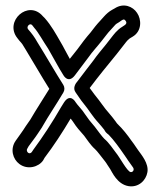

<svg xmlns="http://www.w3.org/2000/svg" viewBox="-20 -579 572 685"><path d="M428 -505C433 -499 431 -494 426 -490L417 -484C397 -472 386 -456 375 -442L357 -419C345 -404 326 -382 313 -363C298 -343 274 -313 258 -291C248 -280 239 -264 250 -249C259 -237 267 -223 278 -210C298 -186 308 -166 332 -140C338 -133 346 -124 352 -116C356 -108 359 -105 368 -98C385 -81 408 -49 423 -27L432 -14C438 -4 450 11 455 19C460 27 454 36 446 35C433 32 408 -17 393 -35C385 -45 369 -70 352 -84C343 -93 331 -110 318 -127C303 -144 293 -157 283 -172C274 -187 257 -203 250 -214C250 -214 231 -249 208 -213L198 -197C167 -143 133 -91 99 -45L93 -36C83 -25 72 -40 77 -48L82 -57C91 -70 105 -87 114 -101L130 -125L131 -127C153 -166 182 -208 206 -249C211 -257 211 -268 206 -276C176 -323 143 -381 113 -429C103 -447 94 -459 80 -475C73 -484 87 -499 95 -489L102 -480C118 -462 133 -433 152 -405C168 -378 188 -339 206 -311C206 -311 223 -279 247 -310C262 -330 282 -356 296 -375C309 -394 328 -414 342 -432L360 -455C368 -466 378 -475 389 -488C393 -493 398 -496 405 -500L415 -507C422 -511 424 -510 428 -505ZM389 -549 380 -544C369 -538 359 -529 351 -520C342 -509 332 -500 320 -485L303 -463C288 -446 271 -424 256 -403C249 -394 239 -382 229 -369C218 -388 206 -413 195 -431C180 -457 163 -488 140 -514L133 -521C81 -582 -6 -503 42 -443L49 -434C59 -423 60 -422 71 -403C98 -359 127 -308 156 -262C135 -228 109 -188 88 -152L72 -129C61 -111 47 -93 36 -77C15 -47 26 -11 49 6C78 28 118 17 134 -7L139 -16C171 -58 203 -107 232 -156C235 -152 240 -146 241 -144C253 -125 265 -112 280 -95C290 -82 303 -61 319 -47C327 -40 342 -19 355 -3C362 6 363 10 373 24C380 35 398 78 438 85C474 91 501 65 506 35C511 4 485 -26 473 -43L464 -56C460 -62 456 -68 449 -77C435 -97 418 -119 399 -137C397 -139 395 -142 393 -145C386 -154 379 -164 370 -174C350 -196 341 -213 317 -242C313 -248 307 -255 300 -265C333 -309 362 -344 397 -387L415 -410C428 -426 433 -435 443 -442L453 -448C487 -468 485 -510 469 -533C454 -556 421 -570 389 -549Z"/></svg>

Font: Electronic
Style: Outline
Weight: 700
Version: Version 1.011